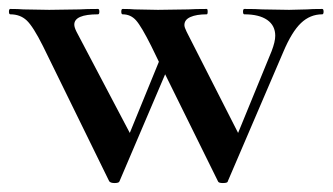

<svg xmlns="http://www.w3.org/2000/svg" viewBox="-32 -406 743 429"><path d="M688 -374Q661 -374 640.5 -354.5Q620 -335 601 -290L477 -1Q477 3 466 3Q456 3 455 -1L337 -240L235 -1Q234 3 224 3Q215 3 212 -1L64 -303Q42 -347 27.5 -360.5Q13 -374 -9 -374Q-12 -374 -12 -380Q-12 -386 -9 -386Q9 -386 20 -385L78 -384L146 -385Q161 -386 187 -386Q190 -386 190 -380Q190 -374 187 -374Q134 -374 134 -351Q134 -345 139 -335L258 -109L323 -268L306 -303Q284 -347 272 -360.5Q260 -374 242 -374Q239 -374 239 -380Q239 -386 242 -386Q259 -386 269 -385L321 -384L389 -385Q404 -386 430 -386Q432 -386 432 -380Q432 -374 430 -374Q407 -374 393.5 -368Q380 -362 380 -350Q380 -345 385 -335L500 -109L575 -292Q583 -313 583 -326Q583 -349 565 -361.5Q547 -374 514 -374Q511 -374 511 -380Q511 -386 514 -386Q541 -386 554 -385L614 -384L654 -385Q664 -386 688 -386Q691 -386 691 -380Q691 -374 688 -374Z"/></svg>

Font: Cormorant Garamond SemiBold
Style: Regular
Weight: 600
Designer: Christian Thalmann (Catharsis Fonts)
Version: Version 3.000